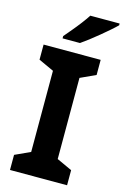

<svg xmlns="http://www.w3.org/2000/svg" viewBox="-138 -995 683 1056"><g transform="rotate(15 203.0 -467.0)"><path d="M357 0H32V-86L119 -126V-588L32 -628V-714H357V-628L270 -588V-126L357 -86ZM406 -924Q392 -910 369 -890Q346 -870 319.5 -848Q293 -826 267.5 -806.5Q242 -787 223 -774H124V-787Q140 -806 161.5 -831.5Q183 -857 204 -884.5Q225 -912 239 -934H406Z"/></g></svg>

Font: Noto Sans Tamil
Style: Regular
Weight: 400
Designer: Jelle Bosma - Monotype Design Team
Foundry: Monotype Imaging Inc.
Version: Version 2.003